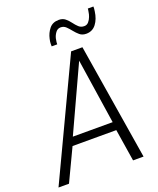

<svg xmlns="http://www.w3.org/2000/svg" viewBox="-192 -1004 904 1101"><g transform="rotate(-20 259.5 -453.5)"><path d="M-29 0 306 -709H375L490 0H426L395 -196H128L35 0ZM148 -246H391L331 -643ZM211 -774Q211 -780 211 -791Q211 -802 215 -819Q222 -852 242.5 -877.5Q263 -903 301 -903Q324 -903 339.5 -890.5Q355 -878 367.5 -861Q380 -844 393.5 -831.5Q407 -819 427 -819Q443 -819 453.5 -831Q464 -843 470 -859Q476 -875 477 -886Q479 -896 479.5 -900Q480 -904 480 -907H514Q514 -902 514 -896Q514 -890 512 -879Q506 -833 483.5 -803.5Q461 -774 423 -774Q399 -774 383.5 -787Q368 -800 355 -816.5Q342 -833 328.5 -846Q315 -859 296 -859Q277 -859 265 -842.5Q253 -826 249 -808Q246 -794 245.5 -787Q245 -780 245 -774Z"/></g></svg>

Font: Georama Light
Style: Italic
Weight: 300
Italic angle: -9°
Designer: Jean-Baptiste Levee
Foundry: Production Type
Version: Version 1.001